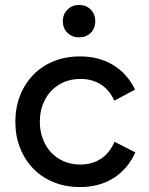

<svg xmlns="http://www.w3.org/2000/svg" viewBox="-20 -742 603 776"><path d="M42 -250Q42 -307 61 -355.5Q80 -404 114.5 -439.5Q149 -475 197 -494.5Q245 -514 303 -514Q380 -514 437 -479.5Q494 -445 526 -380L442 -335Q422 -379 387 -401Q352 -423 305 -423Q268 -423 238 -410Q208 -397 186.5 -374Q165 -351 153 -319.5Q141 -288 141 -250Q141 -213 153 -181Q165 -149 186.5 -126Q208 -103 238 -90Q268 -77 304 -77Q352 -77 387.5 -100Q423 -123 443 -169L527 -126Q496 -58 438.5 -22Q381 14 303 14Q245 14 197 -5.5Q149 -25 114.5 -60.5Q80 -96 61 -144.5Q42 -193 42 -250ZM300 -591Q272 -591 253 -609Q234 -627 234 -656Q234 -685 253 -703.5Q272 -722 300 -722Q328 -722 346.5 -703.5Q365 -685 365 -656Q365 -627 346.5 -609Q328 -591 300 -591Z"/></svg>

Font: NT Somic Medium
Style: Regular
Weight: 500
Designer: Ravid Balaliev — lead type designer, mastering
Michael Voronin — secret advisor, marketing
Ivan Kovalenko — best boy
Foundry: NT Type
Version: Version 0.7